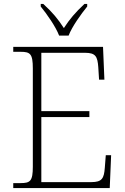

<svg xmlns="http://www.w3.org/2000/svg" viewBox="-20 -951 633 971"><path d="M279 -771H327C344 -816 390 -880 421 -918V-931H407C360 -887 333 -855 303 -809C273 -855 247 -887 199 -931H186V-918C217 -880 262 -816 279 -771ZM47 0H535L542 -166H515L510 -102C506 -49 496 -30 442 -30H189V-359H432V-389H189V-684H410C464 -684 473 -665 477 -612L481 -548H508L501 -714H47V-689H84C133 -689 146 -679 146 -605V-108C146 -35 133 -25 84 -25H47Z"/></svg>

Font: Noto Serif Gurmukhi ExtraLight
Style: Regular
Weight: 200
Designer: Vaibhav Singh and the Monotype Design Team
Foundry: Monotype Imaging Inc.
Version: Version 2.004